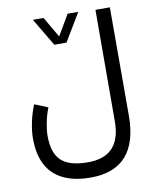

<svg xmlns="http://www.w3.org/2000/svg" viewBox="-99 -747 869 1076"><g transform="rotate(-10 336.0 -209.5)"><path d="M257.3 -514.6 163.1 -672.9H223.6L292 -555.7L360.8 -672.9H421.4L326.7 -514.6ZM163.6 -174.8Q147.5 -133.8 139.4 -91.3Q131.3 -48.8 131.3 -17.6Q131.3 81.5 178.5 124.3Q225.6 167 329.6 167Q516.6 167 516.6 -33.2L518.1 -667H600.1L599.6 -52.2Q599.6 253.9 329.1 253.9Q191.9 253.9 119.9 186.3Q47.9 118.7 47.9 -17.1Q47.9 -56.2 57.9 -106.4Q67.9 -156.7 87.9 -205.6Z"/></g></svg>

Font: Vazir FD-WOL-UI
Style: Regular-FD-WOL-UI
Weight: 400
Designer: Saber Rastikerdar
Foundry: Saber Rastikerdar
Version: Version 30.1.0